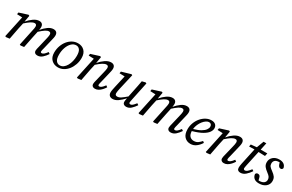

<svg xmlns="http://www.w3.org/2000/svg" viewBox="157 -1888 4811 3168"><g transform="rotate(30 2563.0 -304.5)"><path d="M676 13Q646 13 629.5 -2Q613 -17 613 -41Q613 -60 617.5 -79Q622 -98 629 -126L669 -295Q675 -320 680 -343.5Q685 -367 685 -383Q685 -408 675.5 -418.5Q666 -429 647 -429Q618 -429 581 -404.5Q544 -380 488 -329L463 -213Q452 -160 441.5 -107Q431 -54 420 0L355 8L338 0L405 -317Q409 -334 412 -351.5Q415 -369 415 -384Q415 -429 377 -429Q346 -429 306.5 -404Q267 -379 211 -328L187 -219Q176 -164 166 -110Q156 -56 145 0L79 8L61 0L148 -407L48 -411L54 -446L218 -498L237 -488L216 -366Q263 -422 318 -460.5Q373 -499 425 -499Q461 -499 480.5 -479Q500 -459 500 -421Q500 -408 498 -394.5Q496 -381 494 -368Q541 -424 592.5 -461.5Q644 -499 696 -499Q734 -499 753.5 -479Q773 -459 773 -422Q773 -400 767.5 -374.5Q762 -349 756 -325L713 -145Q707 -123 703 -106.5Q699 -90 699 -79Q699 -56 721 -56Q741 -56 762 -73.5Q783 -91 813 -131L843 -110Q811 -61 770 -24Q729 13 676 13Z M1069 13Q994 13 944.5 -34.5Q895 -82 895 -170Q895 -238 916 -297.5Q937 -357 973.5 -402Q1010 -447 1059 -473Q1108 -499 1163 -499Q1239 -499 1286 -451.5Q1333 -404 1333 -317Q1333 -251 1312.5 -191.5Q1292 -132 1256 -86Q1220 -40 1172 -13.5Q1124 13 1069 13ZM1079 -31Q1117 -31 1147.5 -54Q1178 -77 1200.5 -116.5Q1223 -156 1235 -205.5Q1247 -255 1247 -307Q1247 -386 1221 -420.5Q1195 -455 1153 -455Q1104 -455 1065 -417Q1026 -379 1003.5 -316Q981 -253 981 -178Q981 -101 1008.5 -66Q1036 -31 1079 -31Z M1773 13Q1744 13 1727 -2Q1710 -17 1710 -41Q1710 -60 1714.5 -79Q1719 -98 1726 -126L1767 -295Q1773 -320 1778 -343.5Q1783 -367 1783 -383Q1783 -408 1773 -418.5Q1763 -429 1744 -429Q1713 -429 1672.5 -404Q1632 -379 1576 -328L1552 -219Q1541 -164 1531 -110Q1521 -56 1510 0L1444 8L1426 0L1513 -407L1413 -411L1419 -446L1583 -498L1602 -488L1581 -366Q1628 -422 1684 -460.5Q1740 -499 1792 -499Q1830 -499 1850 -479Q1870 -459 1870 -422Q1870 -400 1864.5 -374.5Q1859 -349 1853 -325L1810 -145Q1804 -123 1800 -106.5Q1796 -90 1796 -79Q1796 -56 1818 -56Q1837 -56 1860 -74Q1883 -92 1911 -131L1940 -110Q1921 -79 1895 -50.5Q1869 -22 1838.5 -4.5Q1808 13 1773 13Z M2109 13Q2072 13 2050.5 -7.5Q2029 -28 2029 -67Q2029 -91 2035.5 -123Q2042 -155 2048 -183L2099 -409L2000 -412L2006 -447L2180 -498L2198 -488L2131 -196Q2125 -168 2120.5 -144Q2116 -120 2116 -102Q2116 -59 2157 -59Q2191 -59 2226.5 -82Q2262 -105 2319 -155L2346 -286Q2357 -335 2366 -383.5Q2375 -432 2384 -481L2449 -497L2468 -488L2397 -149Q2393 -127 2389 -109Q2385 -91 2385 -80Q2385 -56 2410 -56Q2430 -56 2450.5 -73.5Q2471 -91 2502 -131L2532 -110Q2499 -61 2459.5 -24Q2420 13 2367 13Q2339 13 2321 -2Q2303 -17 2303 -47Q2303 -72 2314 -116Q2258 -56 2209.5 -21.5Q2161 13 2109 13Z M3215 13Q3185 13 3168.5 -2Q3152 -17 3152 -41Q3152 -60 3156.5 -79Q3161 -98 3168 -126L3208 -295Q3214 -320 3219 -343.5Q3224 -367 3224 -383Q3224 -408 3214.5 -418.5Q3205 -429 3186 -429Q3157 -429 3120 -404.5Q3083 -380 3027 -329L3002 -213Q2991 -160 2980.5 -107Q2970 -54 2959 0L2894 8L2877 0L2944 -317Q2948 -334 2951 -351.5Q2954 -369 2954 -384Q2954 -429 2916 -429Q2885 -429 2845.5 -404Q2806 -379 2750 -328L2726 -219Q2715 -164 2705 -110Q2695 -56 2684 0L2618 8L2600 0L2687 -407L2587 -411L2593 -446L2757 -498L2776 -488L2755 -366Q2802 -422 2857 -460.5Q2912 -499 2964 -499Q3000 -499 3019.5 -479Q3039 -459 3039 -421Q3039 -408 3037 -394.5Q3035 -381 3033 -368Q3080 -424 3131.5 -461.5Q3183 -499 3235 -499Q3273 -499 3292.5 -479Q3312 -459 3312 -422Q3312 -400 3306.5 -374.5Q3301 -349 3295 -325L3252 -145Q3246 -123 3242 -106.5Q3238 -90 3238 -79Q3238 -56 3260 -56Q3280 -56 3301 -73.5Q3322 -91 3352 -131L3382 -110Q3350 -61 3309 -24Q3268 13 3215 13Z M3684 -453Q3660 -453 3631.5 -434.5Q3603 -416 3577 -383.5Q3551 -351 3533 -309.5Q3515 -268 3510 -222Q3594 -246 3644 -275.5Q3694 -305 3716 -336.5Q3738 -368 3738 -396Q3738 -422 3724 -437.5Q3710 -453 3684 -453ZM3593 13Q3523 13 3478 -34Q3433 -81 3433 -177Q3433 -240 3455 -298Q3477 -356 3515.5 -401Q3554 -446 3603 -472.5Q3652 -499 3705 -499Q3756 -499 3783.5 -473.5Q3811 -448 3811 -404Q3811 -370 3784.5 -331Q3758 -292 3692.5 -253.5Q3627 -215 3509 -182Q3512 -116 3541.5 -86.5Q3571 -57 3617 -57Q3665 -57 3697.5 -81.5Q3730 -106 3753 -134L3780 -113Q3749 -61 3701 -24Q3653 13 3593 13Z M4229 13Q4200 13 4183 -2Q4166 -17 4166 -41Q4166 -60 4170.5 -79Q4175 -98 4182 -126L4223 -295Q4229 -320 4234 -343.5Q4239 -367 4239 -383Q4239 -408 4229 -418.5Q4219 -429 4200 -429Q4169 -429 4128.5 -404Q4088 -379 4032 -328L4008 -219Q3997 -164 3987 -110Q3977 -56 3966 0L3900 8L3882 0L3969 -407L3869 -411L3875 -446L4039 -498L4058 -488L4037 -366Q4084 -422 4140 -460.5Q4196 -499 4248 -499Q4286 -499 4306 -479Q4326 -459 4326 -422Q4326 -400 4320.5 -374.5Q4315 -349 4309 -325L4266 -145Q4260 -123 4256 -106.5Q4252 -90 4252 -79Q4252 -56 4274 -56Q4293 -56 4316 -74Q4339 -92 4367 -131L4396 -110Q4377 -79 4351 -50.5Q4325 -22 4294.5 -4.5Q4264 13 4229 13Z M4543 13Q4515 13 4498 -2Q4481 -17 4481 -48Q4481 -65 4483 -82Q4485 -99 4491 -129L4557 -437L4455 -435L4463 -477L4573 -488L4623 -622H4676L4647 -486H4773L4761 -430L4636 -434L4574 -146Q4570 -124 4567 -108.5Q4564 -93 4564 -84Q4564 -71 4572 -64Q4580 -57 4592 -57Q4613 -57 4635 -75.5Q4657 -94 4691 -137L4720 -117Q4685 -64 4641.5 -25.5Q4598 13 4543 13Z M4899 13Q4837 13 4805 -14.5Q4773 -42 4767 -89Q4777 -119 4807 -119Q4832 -119 4843.5 -105.5Q4855 -92 4860 -69L4870 -28Q4875 -27 4880 -27Q4885 -27 4891 -27Q4942 -29 4970 -52Q4998 -75 4998 -112Q4998 -141 4984 -163Q4970 -185 4929 -215Q4888 -245 4862.5 -277Q4837 -309 4837 -358Q4837 -419 4882.5 -459Q4928 -499 5001 -499Q5051 -499 5083.5 -477Q5116 -455 5126 -410Q5123 -394 5112.5 -385.5Q5102 -377 5088 -377Q5051 -377 5034 -427L5024 -460Q5020 -460 5016 -460Q5012 -460 5007 -460Q4958 -458 4935.5 -435Q4913 -412 4913 -378Q4913 -345 4929 -324Q4945 -303 4987 -273Q5034 -239 5055 -209Q5076 -179 5076 -132Q5076 -68 5027 -27.5Q4978 13 4899 13Z"/></g></svg>

Font: Source Serif 4 SmText
Style: Italic
Weight: 400
Italic angle: -12°
Designer: Frank Grießhammer
Foundry: Adobe
Version: Version 4.005;hotconv 1.1.0;makeotfexe 2.6.0